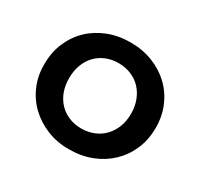

<svg xmlns="http://www.w3.org/2000/svg" viewBox="-121 -692 887 851"><g transform="rotate(30 322.5 -266.5)"><path d="M38 -267Q38 -327 59.5 -377Q81 -427 118.5 -463Q156 -499 208 -519.5Q260 -540 322 -540Q384 -540 436 -519.5Q488 -499 526 -463Q564 -427 585.5 -377Q607 -327 607 -267Q607 -207 585.5 -157Q564 -107 526 -70.5Q488 -34 436 -13.5Q384 7 322 7Q262 8 209.5 -13Q157 -34 118.5 -70.5Q80 -107 58.5 -157.5Q37 -208 38 -267ZM481 -267Q481 -304 469 -335Q457 -366 436 -388Q415 -410 385.5 -422Q356 -434 322 -434Q287 -434 258 -422Q229 -410 208 -388Q187 -366 175.5 -335Q164 -304 164 -267Q164 -229 175.5 -198.5Q187 -168 208 -146Q229 -124 258 -112Q287 -100 322 -100Q356 -100 385.5 -112Q415 -124 436 -146Q457 -168 469 -198.5Q481 -229 481 -267Z"/></g></svg>

Font: CMG Sans SemiBold
Style: Regular
Weight: 600
Designer: Julieta Ulanovsky
Foundry: Julieta Ulanovsky
Version: Version 7.200